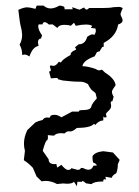

<svg xmlns="http://www.w3.org/2000/svg" viewBox="-20 -462 484 669"><path d="M247.6 -16.1Q233.9 -3.9 224.6 -3.9Q223.6 -3.9 222.7 -4.4H219.7Q211.9 -4.4 205.1 2.9Q198.2 2 192.4 2Q175.8 2 168 10.7L146.5 8.8Q147 12.7 147 15.6Q147 25.9 143.1 27.3Q138.2 29.3 128.9 63.5L149.4 92.8Q149.4 109.9 169.9 109.9Q172.9 109.9 176.3 109.4L179.2 122.1L193.8 112.3Q209 130.4 217.8 130.4V129.9Q226.6 129.9 228.5 124L250.5 129.9Q259.3 129.9 262.2 123L269 123.5Q280.3 129.4 288.1 129.4Q300.3 129.4 305.2 115.7L317.9 114.3Q312.5 106 307.6 106Q302.2 106 302.2 82.5Q310.5 67.9 339.8 64.9L373.5 69.3Q379.9 77.1 397 95.2L390.6 110.4Q390.6 128.4 384.8 142.1Q372.1 147.9 369.1 157.7L347.2 153.8L349.6 163.6L344.7 162.6Q339.8 162.6 339.8 168V170.4H337.9Q307.6 170.4 298.8 179.7L279.8 176.8Q271.5 168.9 267.6 168.9Q265.6 168.9 265.1 171.4H249.5L248 187L237.8 171.4Q231.4 178.2 213.9 178.2Q207.5 178.2 199.7 177.2L178.7 179.2Q159.2 168.5 139.6 168.5Q132.3 168.5 125 169.9L107.4 152.8L94.7 123Q80.6 107.4 63 96.2L66.9 63.5Q63.5 51.3 63.5 38.6Q63.5 15.1 75.2 -8.8L103.5 -35.6Q114.7 -41 128.4 -43.9Q133.8 -52.7 144.5 -52.7Q148.4 -52.7 152.8 -51.8L157.2 -59.6Q163.6 -62 169.9 -62Q181.6 -62 193.8 -53.2L231.4 -73.2H255.4Q254.9 -74.2 254.9 -74.7Q254.9 -78.6 272.9 -78.6Q295.4 -79.1 297.9 -90.1Q300.3 -101.1 317.4 -119.1L313 -137.2Q313 -138.2 298.8 -148.9Q290 -160.2 286.6 -168.9Q272.5 -177.2 261.7 -177.2Q238.3 -177.2 221.7 -179.2L198.2 -181.6L182.1 -186Q182.1 -190.4 176.8 -190.4L157.2 -189L150.9 -212.9Q157.2 -212.9 157.2 -218.3L153.8 -230.5Q153.8 -233.9 157.7 -233.9L166 -232.4Q175.3 -232.4 185.1 -247.1Q188 -244.6 190.4 -244.6Q193.4 -244.6 195.3 -248.5Q199.2 -255.4 226.6 -271Q226.1 -272.5 226.1 -273.4Q226.1 -281.2 245.1 -289.1Q245.1 -293 241.2 -296.9L253.9 -307.6Q276.9 -307.6 283.7 -333.5Q295.9 -342.3 302.7 -342.3Q306.6 -342.3 308.1 -339.8Q314 -347.7 314 -355L312.5 -362.8L296.4 -364.7L301.3 -371.6Q294.9 -376.5 278.8 -376.5Q264.6 -376.5 244.1 -372.1L237.8 -382.8L226.6 -372.1Q218.3 -375.5 203.6 -375.5Q186 -375.5 179.7 -364.7L163.6 -377L150.4 -376.5Q141.1 -384.8 135.7 -384.8Q129.9 -384.8 127.9 -377H114.7Q113.3 -374 113.3 -369.6Q113.3 -357.9 126.5 -338.9L123 -328.1Q112.3 -326.7 112.3 -314.5L114.3 -302.2Q93.3 -297.9 82.5 -265.1Q72.8 -272 65.4 -272L57.1 -270.5V-274.9Q57.1 -289.6 48.3 -306.6Q57.1 -321.8 57.1 -340.8L56.6 -345.2Q56.6 -354 52.7 -368.4Q48.8 -382.8 43.9 -427.7Q63 -436.5 74.7 -436.5Q83 -436.5 103.5 -431.2L107.9 -442.4H131.8Q143.1 -432.6 156.2 -432.6Q169.9 -432.6 187 -442.4Q205.1 -441.9 205.1 -433.1L204.6 -429.7H233.4L231.4 -437L256.8 -428.2L272.9 -436Q277.3 -428.7 281.7 -428.7Q286.1 -428.7 290.5 -434.1H339.8Q362.8 -434.1 375.5 -437Q390.1 -438 396 -438Q400.9 -438 407.7 -433.6Q404.8 -428.2 399.9 -414.1Q399.9 -408.2 403.6 -402.3Q407.2 -396.5 407.2 -390.6Q407.2 -381.8 391.6 -376.5Q385.3 -335.4 341.3 -312.5V-299.3L335.9 -297.9L326.7 -282.7Q316.4 -282.7 314.5 -273.9L309.6 -265.6Q270.5 -251.5 267.1 -231.4Q284.2 -231.4 312 -222.2Q320.3 -216.8 326.2 -216.8L335.4 -219.2L346.2 -209Q380.4 -187.5 382.8 -165Q370.1 -147.9 370.1 -142.6Q370.1 -134.3 376 -125L371.6 -109.4Q365.7 -109.4 365.7 -103.5Q365.7 -101.1 366.7 -98.1Q367.2 -95.2 367.2 -92.8Q367.2 -84.5 359.4 -77.1Q349.1 -67.9 349.1 -64L351.6 -54.2L344.7 -52.2L340.3 -56.2L339.8 -42.5Q322.8 -41 312 -26.4L307.6 -30.8Q296.4 -16.6 247.6 -16.1Z"/></svg>

Font: Truetypewriter PolyglOTT
Style: Regular
Weight: 400
Designer: Sergey Beatoff a.k.a. Sam_T
Version: Version 3.76